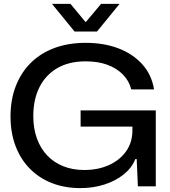

<svg xmlns="http://www.w3.org/2000/svg" viewBox="-20 -957 871 986"><path d="M393 9Q312 9 246 -17Q180 -43 132.5 -91.5Q85 -140 59.5 -208Q34 -276 34 -359Q34 -446 61.5 -516Q89 -586 139.5 -635.5Q190 -685 261 -711Q332 -737 420 -737Q514 -737 588.5 -708.5Q663 -680 711 -626.5Q759 -573 771 -498H654Q643 -542 611 -574.5Q579 -607 531 -624.5Q483 -642 420 -642Q334 -642 274 -607Q214 -572 182.5 -509Q151 -446 151 -361Q151 -297 169.5 -246Q188 -195 222 -159Q256 -123 304.5 -103.5Q353 -84 412 -84Q484 -84 540 -109.5Q596 -135 628 -180.5Q660 -226 660 -288V-331L685 -307H394V-390H780V0H688L682 -140H675Q657 -95 615.5 -61.5Q574 -28 516.5 -9.5Q459 9 393 9ZM363 -795 247 -937H342L420 -843L499 -937H594L478 -795Z"/></svg>

Font: Mona Sans SemiExpanded Medium
Style: Regular
Weight: 500
Width: 6
Designer: Deni Anggara
Foundry: GitHub
Version: Version 2.000